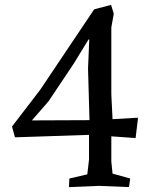

<svg xmlns="http://www.w3.org/2000/svg" viewBox="-20 -758 600 783"><path d="M343 -107V-208L41 -198L29 -242L144 -392L364 -720L433 -738L444 -702L434 -646V-373L439 -272L543 -278L533 -195L434 -202V-99L439 -50L511 -30L506 5L384 0L261 5L263 -30L336 -47ZM341 -597 281 -499 178 -345 110 -267 345 -268 339 -478 344 -597Z"/></svg>

Font: Alike Angular
Style: Regular
Weight: 400
Designer: Sveta Sebyakina
Foundry: Cyreal (www.cyreal.org)
Version: Version 1.300; ttfautohint (v1.8.4.7-5d5b)